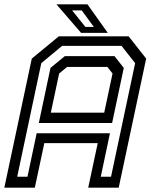

<svg xmlns="http://www.w3.org/2000/svg" viewBox="-37 -868 701 888"><path d="M-17 0 110 -597 235 -700H558L639 -597L512 0H371L415 -206H168L124 0ZM42.5 -50.5H90L132.5 -251.5H471.5L429 -50.5H476.5L588 -576L525 -656H250.5L154 -576ZM198 -347H445L483.5 -528L459.5 -558.5H273.5L236.5 -528ZM142.5 -299 196.5 -554 263 -608.5H492.5L535.5 -554L481.5 -299ZM461.5 -716H338L224 -848H367.5ZM397 -743.5 341 -820H296.5L358 -743.5Z"/></svg>

Font: Tourney Medium
Style: Italic
Weight: 500
Italic angle: -12°
Version: Version 1.015